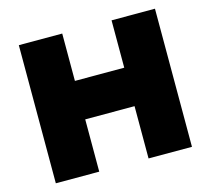

<svg xmlns="http://www.w3.org/2000/svg" viewBox="-101 -820 1032 940"><g transform="rotate(-15 415.0 -350.0)"><path d="M117 -265H677V-460H117ZM540 -700V0H760V-700ZM70 -700V0H290V-700Z"/></g></svg>

Font: Jost Black
Style: Regular
Weight: 900
Version: Version 3.710